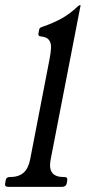

<svg xmlns="http://www.w3.org/2000/svg" viewBox="-46 -724 333 744"><path d="M203.5 -38Q216.5 -38 214.5 -25L212.5 -13Q209.5 0 194.5 0H-14Q-29 0 -26 -13L-24 -25Q-22 -38 -9 -38H-7Q26 -38 45 -54.5Q64 -71 70.8 -106L146.2 -496Q151 -521 151.8 -539.2Q152.5 -557.5 143.8 -569.2Q135 -581 111 -583Q101 -584 103 -595L106 -610Q107 -615 110.9 -617.1Q114.8 -619.2 121 -621Q158.5 -634 191 -651.5Q223.5 -669 256 -699.8Q260.8 -704 263.5 -704H264.5Q266.5 -704 266.2 -702.8L150.5 -107Q143.5 -72 156 -55Q168.5 -38 200.5 -38Z"/></svg>

Font: Young Serif Light
Style: Italic
Weight: 300
Italic angle: -10.979°
Designer: Bastien Sozeau
Foundry: NBR — Bastien Sozeau
Version: Version 5.001